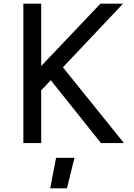

<svg xmlns="http://www.w3.org/2000/svg" viewBox="-20 -778 727 1044"><path d="M107 0ZM256 -342 204 -287V0H107V-758H204V-419L526 -758H649L322 -412L654 0H529ZM285 80H385L344 246H253Z"/></svg>

Font: Biryani
Style: Regular
Weight: 400
Designer: Dan Reynolds and Mathieu Réguer
Foundry: Dan Reynolds and Mathieu Réguer
Version: Version 1.004; ttfautohint (v1.1) -l 5 -r 5 -G 72 -x 0 -D la